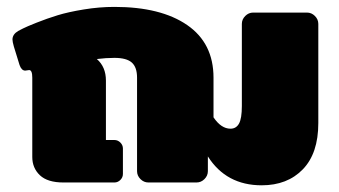

<svg xmlns="http://www.w3.org/2000/svg" viewBox="-20 -537 998 565"><path d="M16.7 -420.8Q16.7 -435.8 33.3 -445.8Q38.3 -448.3 47.9 -453.3Q57.5 -458.3 87.9 -470.4Q118.3 -482.5 149.6 -492.1Q180.8 -501.7 226.7 -509.2Q272.5 -516.7 316.7 -516.7Q453.3 -516.7 530.8 -463.3Q608.3 -410 608.3 -308.3V-191.7Q630.8 -158.3 658.3 -158.3Q675 -158.3 683.3 -173.3Q691.7 -188.3 691.7 -225V-466.7Q691.7 -480 701.7 -490Q711.7 -500 725 -500H883.3Q896.7 -500 906.7 -490Q916.7 -480 916.7 -466.7V-175Q916.7 -85.8 871.2 -38.8Q825.8 8.3 750 8.3Q645.8 8.3 591.7 -76.7V-33.3Q591.7 -20 581.7 -10Q571.7 0 558.3 0H416.7Q403.3 0 393.3 -10Q383.3 -20 383.3 -33.3V-308.3Q383.3 -339.2 367.9 -352.9Q352.5 -366.7 316.7 -366.7Q292.5 -366.7 265 -363.3Q291.7 -340 291.7 -300V-125H316.7Q326.7 -125 334.2 -117.5Q341.7 -110 341.7 -100V-25Q341.7 -15 334.2 -7.5Q326.7 0 316.7 0H166.7Q120 0 97.5 -21.2Q75 -42.5 75 -75V-308.3Q75 -330.8 65.8 -330.8Q55.8 -329.2 54.2 -329.2Q43.3 -329.2 37.5 -345.8L20.8 -400Q16.7 -414.2 16.7 -420.8Z"/></svg>

Font: BoonTook Mon
Style: Regular
Weight: 400
Designer: Sungsit Sawaiwan
Foundry: FontUni
Version: Version 3.0